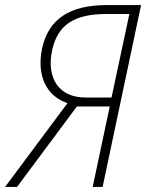

<svg xmlns="http://www.w3.org/2000/svg" viewBox="-54 -734 574 754"><path d="M-34 0H13L248 -316H377L310 0H349L500 -714H365C220 -714 136 -660 111 -542C90 -440 126 -357 211 -329ZM281 -351C177 -351 127 -428 151 -538C173 -637 238 -679 364 -679H454L384 -351Z"/></svg>

Font: Noto Sans SemiCondensed ExtraLight
Style: Italic
Weight: 200
Width: 4
Italic angle: -12°
Designer: Monotype Design Team
Foundry: Monotype Imaging Inc.
Version: Version 2.013